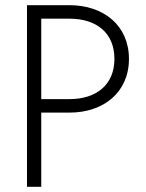

<svg xmlns="http://www.w3.org/2000/svg" viewBox="-20 -720 561 740"><path d="M84 -700V0H139V-286H248C379 -286 477 -364 477 -493C477 -622 379 -700 248 -700ZM139 -338V-648H248C351 -648 421 -594 421 -493C421 -393 351 -338 248 -338Z"/></svg>

Font: Jost Light
Style: Regular
Weight: 300
Version: Version 3.710